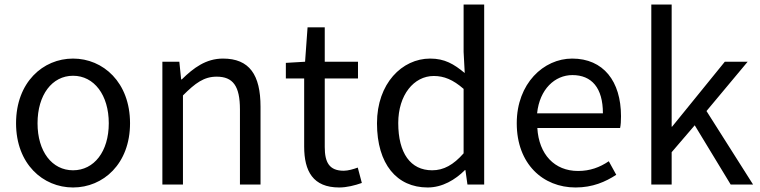

<svg xmlns="http://www.w3.org/2000/svg" viewBox="-20 -816 3360 849"><path d="M303 13C436 13 555 -91 555 -271C555 -452 436 -557 303 -557C170 -557 51 -452 51 -271C51 -91 170 13 303 13ZM303 -63C210 -63 146 -146 146 -271C146 -396 210 -481 303 -481C396 -481 461 -396 461 -271C461 -146 396 -63 303 -63Z M698 0H789V-394C844 -449 882 -477 938 -477C1010 -477 1041 -436 1041 -332V0H1132V-344C1132 -485 1083 -557 966 -557C891 -557 836 -516 784 -465H781L773 -543H698Z M1480 13C1513 13 1549 4 1580 -7L1562 -75C1543 -68 1519 -61 1500 -61C1436 -61 1416 -98 1416 -166V-469H1563V-543H1416V-695H1340L1329 -543L1244 -538V-469H1325V-168C1325 -59 1364 13 1480 13Z M1871 13C1936 13 1993 -21 2036 -64H2038L2047 0H2121V-796H2030V-587L2035 -493C1987 -533 1946 -557 1882 -557C1758 -557 1647 -447 1647 -271C1647 -90 1735 13 1871 13ZM1891 -63C1795 -63 1741 -139 1741 -272C1741 -396 1810 -480 1898 -480C1943 -480 1983 -464 2030 -423V-138C1985 -87 1942 -63 1891 -63Z M2525 13C2601 13 2657 -12 2705 -43L2672 -103C2632 -76 2589 -60 2536 -60C2432 -60 2363 -133 2356 -250H2722C2725 -263 2726 -282 2726 -302C2726 -457 2648 -557 2510 -557C2384 -557 2265 -447 2265 -271C2265 -91 2381 13 2525 13ZM2355 -315C2366 -422 2434 -484 2511 -484C2596 -484 2646 -428 2646 -315Z M2860 0H2950V-143L3052 -262L3211 0H3310L3104 -325L3286 -543H3185L2952 -256H2950V-796H2860Z"/></svg>

Font: Spoqa Han Sans Neo Regular
Style: Regular
Weight: 400
Designer: [Spoqa Han Sans Neo] Dong-huui Kim  Younghwa Kang  Yujin Lee  [Noto Sans] Ryoko NISHIZUKA  (kana & ideographs); Paul D. 
Foundry: Spoqa (http://www.spoqa-han-sans.com)
Version: Version 1.000